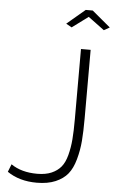

<svg xmlns="http://www.w3.org/2000/svg" viewBox="-61 -958 606 1010"><g transform="rotate(5 242.0 -453.0)"><path d="M254 -836 350 -917H387L484 -836L454 -819L369 -882L284 -819ZM32 -74Q87 -36 170 -36Q215 -36 246 -49.5Q277 -63 296 -86Q315 -109 325.5 -149Q336 -189 339.5 -232.5Q343 -276 343 -340V-710H394V-349Q394 -278 390 -228.5Q386 -179 372.5 -130.5Q359 -82 335.5 -53Q312 -24 271 -6.5Q230 11 172 11Q80 11 16 -33Z"/></g></svg>

Font: Raleway-v4020 Light
Style: Regular
Weight: 300
Designer: Matt McInerney, Pablo Impallari, Rodrigo Fuenzalida
Foundry: Matt McInerney, Pablo Impallari, Rodrigo Fuenzalida
Version: Version 4.020;PS 004.020;hotconv 1.0.88;makeotf.lib2.5.64775